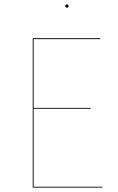

<svg xmlns="http://www.w3.org/2000/svg" viewBox="-20 -854 535 874"><path d="M436 -676H133V-363H393V-359H133V-4H446V0H129V-680H436ZM292 -826Q292 -824 290 -821.5Q288 -819 285 -819Q281 -819 279 -821.5Q277 -824 277 -826Q277 -829 279 -831.5Q281 -834 285 -834Q288 -834 290 -831.5Q292 -829 292 -826Z"/></svg>

Font: FiraGO Four
Style: Regular
Weight: 100
Designer: bBox Type
Foundry: bBox Type GmbH
Version: Version 1.001